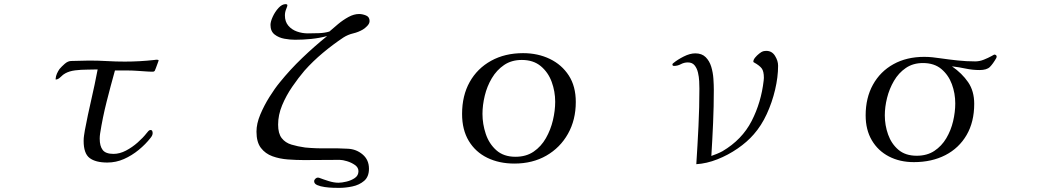

<svg xmlns="http://www.w3.org/2000/svg" viewBox="-20 -794 5040 932"><path d="M750 -500Q750 -500 745.5 -487.5Q741 -475 736.5 -463Q732 -451 731 -450Q728 -446 722 -446Q704 -446 686 -447.5Q668 -449 649 -450Q621 -452 593.5 -452Q566 -452 538 -452Q517 -377 497.5 -300Q478 -223 466 -146Q465 -140 464.5 -133.5Q464 -127 464 -121Q464 -85 478.5 -66Q493 -47 531 -47Q561 -47 591.5 -63Q622 -79 648.5 -102.5Q675 -126 692 -148Q696 -153 700.5 -158Q705 -163 711 -163Q717 -163 719 -158Q721 -153 721 -148Q721 -137 711 -125Q687 -94 653.5 -66.5Q620 -39 581.5 -22Q543 -5 501 -5Q444 -5 415 -27Q386 -49 386 -110Q386 -124 388 -136.5Q390 -149 392 -162Q406 -236 423 -309.5Q440 -383 454 -457Q432 -456 402.5 -456Q373 -456 345 -452.5Q317 -449 297 -438Q287 -433 274.5 -420.5Q262 -408 251 -408L250 -409V-411Q251 -425 256.5 -437Q262 -449 269 -459Q279 -471 294.5 -484.5Q310 -498 326 -498Q348 -498 369.5 -499Q391 -500 413 -500Q457 -500 500 -497.5Q543 -495 586 -495Q622 -495 658 -497Q694 -499 730 -503Q734 -504 737 -504Q740 -504 743 -504Q750 -504 750 -500Z M1774 -692Q1774 -680 1763 -668.5Q1752 -657 1742 -651Q1720 -638 1694.5 -632Q1669 -626 1647 -612Q1596 -578 1547.5 -537.5Q1499 -497 1458 -451Q1429 -417 1399 -373.5Q1369 -330 1349.5 -283Q1330 -236 1330 -189Q1330 -146 1347.5 -123.5Q1365 -101 1395 -92Q1425 -83 1461 -78Q1512 -73 1564.5 -74Q1617 -75 1669 -72Q1710 -70 1740.5 -44Q1771 -18 1771 25Q1771 64 1747.5 84Q1724 104 1690.5 111Q1657 118 1626 118Q1617 118 1597.5 117.5Q1578 117 1556.5 114Q1535 111 1520 104.5Q1505 98 1505 86Q1505 79 1511 73.5Q1517 68 1523 68Q1527 68 1529 69Q1550 77 1575.5 85Q1601 93 1623 93Q1639 93 1662 87.5Q1685 82 1702.5 70Q1720 58 1720 37Q1720 19 1703 7Q1686 -5 1664.5 -11.5Q1643 -18 1629 -18Q1586 -18 1542.5 -17.5Q1499 -17 1456 -17Q1418 -17 1377.5 -20Q1337 -23 1302.5 -35.5Q1268 -48 1246.5 -76Q1225 -104 1225 -155Q1225 -194 1243.5 -238Q1262 -282 1288 -323.5Q1314 -365 1338 -394Q1388 -456 1447 -512.5Q1506 -569 1568 -619Q1530 -609 1490.5 -605Q1451 -601 1412 -601Q1388 -601 1360.5 -606Q1333 -611 1313 -626.5Q1293 -642 1293 -673Q1293 -689 1304 -713Q1315 -737 1332 -755.5Q1349 -774 1367 -774Q1369 -774 1372 -773Q1375 -772 1375 -768Q1375 -764 1369 -749.5Q1363 -735 1363 -719Q1363 -689 1379.5 -669.5Q1396 -650 1421.5 -641Q1447 -632 1474 -632Q1497 -632 1527 -633Q1557 -634 1579 -641Q1597 -657 1621 -677Q1645 -697 1671.5 -711.5Q1698 -726 1723 -726Q1739 -726 1756.5 -719Q1774 -712 1774 -692Z M2675 -300Q2675 -350 2658 -396.5Q2641 -443 2605 -473Q2569 -503 2513 -503Q2463 -503 2427 -478.5Q2391 -454 2367.5 -414.5Q2344 -375 2333 -329Q2322 -283 2322 -241Q2322 -192 2338 -144Q2354 -96 2389.5 -64.5Q2425 -33 2482 -33Q2534 -33 2570.5 -58Q2607 -83 2630 -123.5Q2653 -164 2664 -210.5Q2675 -257 2675 -300ZM2775 -299Q2775 -212 2737 -144.5Q2699 -77 2632 -38.5Q2565 0 2477 0Q2403 0 2345.5 -28Q2288 -56 2255.5 -110Q2223 -164 2223 -241Q2223 -330 2260 -396Q2297 -462 2364 -499Q2431 -536 2519 -536Q2591 -536 2649 -508Q2707 -480 2741 -427.5Q2775 -375 2775 -299Z M3757 -475Q3757 -420 3742.5 -358.5Q3728 -297 3702 -240.5Q3676 -184 3639 -142Q3607 -105 3560.5 -73Q3514 -41 3462 -20.5Q3410 0 3360 3Q3366 -89 3370.5 -181Q3375 -273 3375 -364Q3375 -379 3374 -400Q3373 -421 3368 -442Q3363 -463 3351.5 -477Q3340 -491 3319 -491Q3301 -491 3285 -482.5Q3269 -474 3252 -474Q3244 -474 3244 -481Q3244 -485 3249 -488Q3268 -504 3298.5 -519.5Q3329 -535 3355 -535Q3387 -535 3405.5 -516.5Q3424 -498 3432.5 -470Q3441 -442 3443 -411.5Q3445 -381 3445 -358Q3445 -278 3441.5 -197.5Q3438 -117 3433 -37Q3447 -42 3460.5 -47.5Q3474 -53 3487 -60Q3582 -116 3628.5 -206.5Q3675 -297 3687 -403Q3687 -406 3687.5 -409.5Q3688 -413 3688 -416Q3688 -448 3677.5 -462Q3667 -476 3640 -491L3637 -493Q3637 -493 3637 -494Q3637 -495 3637 -496Q3637 -504 3645.5 -514.5Q3654 -525 3665.5 -534Q3677 -543 3684 -545Q3692 -547 3700 -547Q3727 -547 3742 -523Q3757 -499 3757 -475Z M4617 -292Q4617 -341 4600.5 -385.5Q4584 -430 4549.5 -459Q4515 -488 4460 -488Q4412 -488 4377 -464Q4342 -440 4319.5 -401.5Q4297 -363 4286 -319Q4275 -275 4275 -234Q4275 -186 4291 -141Q4307 -96 4341 -67Q4375 -38 4430 -38Q4480 -38 4515.5 -61.5Q4551 -85 4573.5 -123Q4596 -161 4606.5 -205.5Q4617 -250 4617 -292ZM4818 -518Q4818 -516 4816 -512Q4800 -484 4785 -469Q4770 -454 4735 -454Q4701 -454 4668 -461Q4635 -468 4601 -472Q4650 -438 4679.5 -395Q4709 -352 4709 -290Q4709 -202 4672 -138.5Q4635 -75 4569 -41Q4503 -7 4416 -7Q4348 -7 4295 -34.5Q4242 -62 4212 -113Q4182 -164 4182 -234Q4182 -319 4217.5 -383Q4253 -447 4317 -482.5Q4381 -518 4466 -518Q4486 -518 4506 -516Q4526 -514 4545 -511Q4587 -505 4629 -500.5Q4671 -496 4714 -496Q4735 -496 4756 -504.5Q4777 -513 4791.5 -521Q4806 -529 4806 -529Q4818 -529 4818 -518Z"/></svg>

Font: Kaisei Tokumin
Style: Regular
Weight: 400
Designer: Font-Kai, 金井和夫
Foundry: KAZUO KANAI
Version: Version 5.003